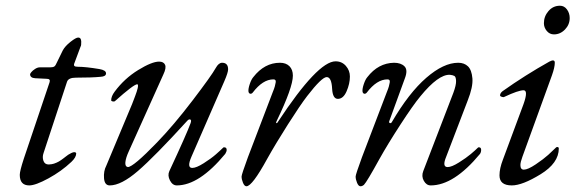

<svg xmlns="http://www.w3.org/2000/svg" viewBox="-20 -633 2008 670"><path d="M229 -68Q194 -35 149 -10.5Q104 14 82 14Q49 14 49 -23Q49 -36 63 -79L153 -346Q157 -358 143 -358L103 -360Q85 -361 85 -374Q85 -376 89.5 -381.5Q94 -387 102.5 -392.5Q111 -398 119 -398H155Q165 -398 169.5 -401Q174 -404 179 -416L199 -457Q207 -472 226 -487Q245 -502 253 -502Q263 -502 263.5 -488Q264 -474 261 -470L239 -411Q237 -405 240 -402.5Q243 -400 252 -400Q279 -400 327 -392Q350 -388 350 -377Q350 -366 331 -365Q301 -362 245 -362Q219 -362 214 -348L132 -99Q127 -85 131.5 -72Q136 -59 150 -59Q155 -59 160 -60Q165 -61 168.5 -62Q172 -63 177.5 -65.5Q183 -68 185.5 -69.5Q188 -71 194 -75Q200 -79 201.5 -80.5Q203 -82 210 -87Q217 -92 218 -93Q242 -108 246 -98Q246 -84 229 -68Z M571 -36Q632 -167 645 -203Q649 -214 644 -216Q639 -218 633 -211Q520 -87 461.5 -36.5Q403 14 363 14Q345 14 343 -11Q341 -36 351 -55L441 -270Q444 -278 446 -283Q448 -288 451.5 -297.5Q455 -307 457 -313Q459 -319 460.5 -325.5Q462 -332 461.5 -335.5Q461 -339 459 -339Q447 -339 381 -280Q379 -278 373.5 -279Q368 -280 368 -283Q368 -297 380 -313Q414 -359 462 -388.5Q510 -418 535 -418Q551 -418 556 -407Q561 -396 550 -373L429 -104Q419 -82 417.5 -67Q416 -52 426 -50Q445 -50 528 -136Q586 -196 652 -282.5Q718 -369 733 -396Q743 -414 755 -414Q776 -414 776 -391Q776 -380 763 -350L648 -86Q631 -47 651 -47Q665 -47 691 -63.5Q717 -80 733.5 -94.5Q750 -109 759 -118Q760 -119 762 -119Q771 -119 771 -110Q771 -104 766 -96Q675 14 597 14Q582 14 573 -3.5Q564 -21 571 -36Z M1052 -298Q1028 -267 984.5 -198.5Q941 -130 912 -78Q860 17 840 17Q833 17 828 5Q823 -7 823 -17Q823 -24 845 -84L932 -312Q937 -324 939 -331.5Q941 -339 942 -345Q943 -351 941 -353.5Q939 -356 934 -356Q897 -356 862 -310Q858 -305 853 -306Q848 -307 847 -314Q846 -323 851.5 -339.5Q857 -356 864 -364Q903 -414 957 -414Q978 -414 990 -402Q1002 -390 1002 -369Q1002 -328 946 -212Q942 -205 944.5 -203.5Q947 -202 950 -208Q1089 -419 1151 -419Q1173 -419 1187 -403Q1201 -387 1201 -366Q1201 -341 1189.5 -314.5Q1178 -288 1159 -288Q1141 -288 1139 -323Q1137 -364 1120 -364Q1103 -364 1052 -298Z M1457 -36 1562 -309Q1572 -336 1571.5 -350.5Q1571 -365 1565.5 -368Q1560 -371 1550 -372Q1510 -374 1447 -297Q1422 -267 1377.5 -198.5Q1333 -130 1304 -78Q1260 2 1250 12Q1244 17 1238 17Q1231 17 1226 5Q1221 -7 1221 -17Q1221 -24 1243 -84L1330 -312Q1335 -324 1337 -331.5Q1339 -339 1340 -345Q1341 -351 1339 -353.5Q1337 -356 1332 -356Q1295 -356 1260 -310Q1256 -305 1251 -306Q1246 -307 1245 -314Q1244 -323 1249.5 -339.5Q1255 -356 1262 -364Q1300 -413 1355 -414Q1379 -414 1391.5 -401.5Q1404 -389 1393 -360L1339 -212Q1336 -205 1340.5 -203.5Q1345 -202 1348 -208Q1407 -309 1467.5 -361.5Q1528 -414 1579 -414Q1600 -414 1613 -401.5Q1626 -389 1628.5 -359.5Q1631 -330 1612 -282L1537 -86Q1522 -50 1542 -50Q1556 -50 1581.5 -66Q1607 -82 1623 -95.5Q1639 -109 1648 -118Q1649 -119 1651 -119Q1659 -119 1659 -110Q1659 -102 1655 -96Q1564 14 1483 14Q1468 14 1459 -2Q1450 -18 1457 -36Z M1934 -613Q1949 -613 1958.5 -600Q1968 -587 1968 -570Q1968 -547 1951.5 -530Q1935 -513 1913 -513Q1898 -513 1888 -525Q1878 -537 1878 -552Q1878 -576 1894 -594.5Q1910 -613 1934 -613ZM1735 -76 1807 -270Q1824 -318 1807 -318Q1789 -318 1740 -295Q1737 -293 1731 -295Q1725 -297 1725 -300Q1725 -308 1734 -315Q1813 -371 1897 -418Q1916 -428 1916 -414Q1916 -398 1906 -370L1803 -86Q1796 -67 1796 -57Q1796 -41 1808 -41Q1822 -41 1849.5 -59.5Q1877 -78 1893 -92.5Q1909 -107 1920 -118Q1922 -120 1924 -120Q1930 -120 1930 -115Q1930 -64 1866.5 -25Q1803 14 1766 14Q1723 14 1723 -21Q1723 -45 1735 -76Z"/></svg>

Font: EB Garamond 12
Style: Italic
Weight: 400
Italic angle: -17°
Version: Version 0.016; ttfautohint (v1.8.4)